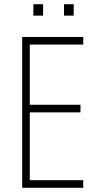

<svg xmlns="http://www.w3.org/2000/svg" viewBox="-20 -889 465 909"><path d="M138 -815H184V-869H138ZM283 -815H329V-869H283ZM85 0H374V-36H121V-357H361V-393H121V-678H374V-714H85Z"/></svg>

Font: Kathrein 37 Thin Condensed
Style: Regular
Weight: 250
Width: 3
Designer: Lazydogs Typefoundry, based on Open Sans by Ascender Corporation
Foundry: Lazydogs Typefoundry
Version: Version 1.003;PS 001.003;hotconv 1.0.88;makeotf.lib2.5.64775